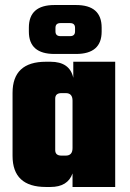

<svg xmlns="http://www.w3.org/2000/svg" viewBox="-20 -745 519 765"><path d="M272 -499H439V0H269V-54Q250 0 181 0H163Q30 0 30 -124V-375Q30 -499 163 -499H181Q258 -499 272 -435ZM225 -125H242Q269 -125 269 -155V-344Q269 -374 242 -374H225Q200 -374 200 -352V-147Q200 -125 225 -125ZM283 -530H197Q95 -530 95 -619V-635Q95 -725 197 -725H283Q385 -725 385 -635V-619Q385 -530 283 -530ZM201 -634V-620Q201 -601 221 -601H259Q279 -601 279 -620V-634Q279 -653 259 -653H221Q201 -653 201 -634Z"/></svg>

Font: Teko
Style: Bold
Weight: 700
Designer: Manushi Parikh, Jonny Pinhorn
Foundry: Indian Type Foundry
Version: Version 1.106;PS 1.0;hotconv 1.0.78;makeotf.lib2.5.61930; tt